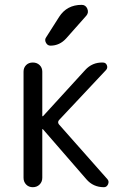

<svg xmlns="http://www.w3.org/2000/svg" viewBox="-20 -780 540 800"><path d="M226.6 -710Q258.8 -759.8 320.3 -759.8Q336.9 -759.8 343.8 -743.7Q350.6 -727.5 339.8 -714.8L255.9 -620.1Q228.5 -589.8 190.4 -589.8Q177.7 -589.8 171.4 -602.1Q165 -614.3 171.9 -624ZM78.1 -39.1V-481.4Q78.1 -498 88.9 -508.8Q99.6 -519.5 116.7 -519.5Q133.8 -519.5 145 -508.8Q156.2 -498 156.2 -481.4V-295.9H157.2H159.2L335 -488.3Q364.3 -520.5 408.2 -519.5Q420.9 -519.5 425.3 -508.3Q429.7 -497.1 421.9 -488.3L225.6 -279.3Q218.8 -270.5 225.6 -261.7L427.7 -33.2Q435.5 -24.4 430.2 -12.2Q424.8 0 413.1 0Q368.2 0 339.8 -33.2L159.2 -241.2Q158.2 -242.2 157.2 -242.2Q156.2 -242.2 156.2 -241.2V-39.1Q156.2 -22.5 145 -11.2Q133.8 0 116.7 0Q99.6 0 88.9 -11.2Q78.1 -22.5 78.1 -39.1Z"/></svg>

Font: Rounded-X Mgen+ 1m regular
Style: Regular
Weight: 400
Designer: [Source Han Sans]
Ryoko NISHIZUKA  (kana & ideographs); Paul D. Hunt (Latin, Greek & Cyrillic); Wenlong ZHANG  (bopomofo
Version: Version 1.059.20150602